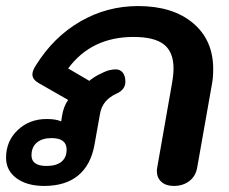

<svg xmlns="http://www.w3.org/2000/svg" viewBox="-28 -604 756 634"><path d="M-8 -83Q-8 -138 30.5 -174.5Q69 -211 126 -211Q158 -211 174 -203L177 -222Q182 -253 197 -274L99 -330Q79 -342 79 -358Q79 -371 91 -389Q149 -482 237 -533Q325 -584 428 -584Q542 -584 609 -528Q676 -472 676 -376Q676 -347 672 -327L623 -50Q618 -22 597 -6Q576 10 546 10Q520 10 505 -3.5Q490 -17 490 -39Q490 -46 491 -50L540 -329Q545 -357 545 -378Q545 -432 513.5 -457Q482 -482 413 -482Q274 -482 197 -378L267 -337Q278 -347 298 -357.5Q318 -368 332 -372Q346 -375 354 -375Q369 -375 377.5 -364Q386 -353 386 -334Q386 -308 357 -295Q333 -284 319.5 -267.5Q306 -251 302 -227L284 -126Q272 -59 230 -24.5Q188 10 118 10Q61 10 26.5 -15.5Q-8 -41 -8 -83ZM192 -110Q192 -148 142 -148Q111 -148 93.5 -133Q76 -118 76 -91Q76 -56 126 -56Q158 -56 175 -70Q192 -84 192 -110Z"/></svg>

Font: Kodchasan
Style: Bold Italic
Weight: 700
Italic angle: -10°
Version: Version 1.000; ttfautohint (v1.6)